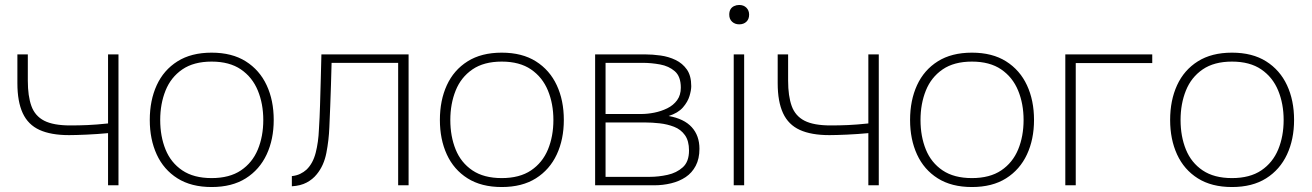

<svg xmlns="http://www.w3.org/2000/svg" viewBox="-20 -746 5283 773"><path d="M415 0V-210Q373 -206 328.5 -204Q284 -202 258 -202Q185 -202 139 -223Q93 -244 71.5 -290.5Q50 -337 50 -411V-527H92V-421Q92 -359 106.5 -319Q121 -279 158 -260Q195 -241 263 -241Q298 -241 333 -242.5Q368 -244 415 -249V-527H457V0Z M832 7Q750 7 694.5 -28Q639 -63 611 -124Q583 -185 583 -263Q583 -342 611 -403Q639 -464 694.5 -499Q750 -534 832 -534Q914 -534 969.5 -499Q1025 -464 1053.5 -403Q1082 -342 1082 -263Q1082 -185 1053.5 -124Q1025 -63 969.5 -28Q914 7 832 7ZM832 -29Q904 -29 950 -60Q996 -91 1018 -144Q1040 -197 1040 -263Q1040 -328 1018 -381.5Q996 -435 950 -466.5Q904 -498 832 -498Q760 -498 714 -466.5Q668 -435 646.5 -381.5Q625 -328 625 -263Q625 -197 646.5 -144Q668 -91 714 -60Q760 -29 832 -29Z M1155 4V-37Q1174 -39 1188.5 -46Q1203 -53 1214 -63Q1240 -88 1251 -131Q1262 -174 1264 -225Q1267 -271 1268.5 -323.5Q1270 -376 1271.5 -428.5Q1273 -481 1274 -527H1625V0H1583V-493H1315Q1314 -447 1312.5 -403.5Q1311 -360 1309.5 -318Q1308 -276 1306 -234Q1304 -182 1294 -130.5Q1284 -79 1255 -44Q1239 -24 1214.5 -11Q1190 2 1155 4Z M2000 7Q1918 7 1862.5 -28Q1807 -63 1779 -124Q1751 -185 1751 -263Q1751 -342 1779 -403Q1807 -464 1862.5 -499Q1918 -534 2000 -534Q2082 -534 2137.5 -499Q2193 -464 2221.5 -403Q2250 -342 2250 -263Q2250 -185 2221.5 -124Q2193 -63 2137.5 -28Q2082 7 2000 7ZM2000 -29Q2072 -29 2118 -60Q2164 -91 2186 -144Q2208 -197 2208 -263Q2208 -328 2186 -381.5Q2164 -435 2118 -466.5Q2072 -498 2000 -498Q1928 -498 1882 -466.5Q1836 -435 1814.5 -381.5Q1793 -328 1793 -263Q1793 -197 1814.5 -144Q1836 -91 1882 -60Q1928 -29 2000 -29Z M2376 0V-527H2578Q2607 -527 2639.5 -522.5Q2672 -518 2700 -504.5Q2728 -491 2745.5 -466Q2763 -441 2763 -399Q2763 -383 2756 -359.5Q2749 -336 2729.5 -313.5Q2710 -291 2672 -279Q2734 -268 2765 -234Q2796 -200 2796 -147Q2796 -107 2781 -78.5Q2766 -50 2740.5 -33Q2715 -16 2682 -8Q2649 0 2614 0ZM2418 -34H2596Q2631 -34 2667.5 -42Q2704 -50 2729 -72.5Q2754 -95 2754 -140Q2754 -179 2737.5 -202Q2721 -225 2694 -235.5Q2667 -246 2636 -249.5Q2605 -253 2576 -253H2418ZM2418 -287H2561Q2587 -287 2614.5 -292.5Q2642 -298 2666.5 -310Q2691 -322 2706 -342.5Q2721 -363 2721 -393Q2721 -438 2697 -459Q2673 -480 2637.5 -486.5Q2602 -493 2567 -493H2418Z M2934 0V-527H2976V0ZM2956 -648Q2939 -648 2927.5 -658.5Q2916 -669 2916 -687Q2916 -700 2921 -708.5Q2926 -717 2935.5 -721.5Q2945 -726 2956 -726Q2974 -726 2985 -715Q2996 -704 2996 -687Q2996 -669 2985 -658.5Q2974 -648 2956 -648Z M3476 0V-210Q3434 -206 3389.5 -204Q3345 -202 3319 -202Q3246 -202 3200 -223Q3154 -244 3132.5 -290.5Q3111 -337 3111 -411V-527H3153V-421Q3153 -359 3167.5 -319Q3182 -279 3219 -260Q3256 -241 3324 -241Q3359 -241 3394 -242.5Q3429 -244 3476 -249V-527H3518V0Z M3893 7Q3811 7 3755.5 -28Q3700 -63 3672 -124Q3644 -185 3644 -263Q3644 -342 3672 -403Q3700 -464 3755.5 -499Q3811 -534 3893 -534Q3975 -534 4030.5 -499Q4086 -464 4114.5 -403Q4143 -342 4143 -263Q4143 -185 4114.5 -124Q4086 -63 4030.5 -28Q3975 7 3893 7ZM3893 -29Q3965 -29 4011 -60Q4057 -91 4079 -144Q4101 -197 4101 -263Q4101 -328 4079 -381.5Q4057 -435 4011 -466.5Q3965 -498 3893 -498Q3821 -498 3775 -466.5Q3729 -435 3707.5 -381.5Q3686 -328 3686 -263Q3686 -197 3707.5 -144Q3729 -91 3775 -60Q3821 -29 3893 -29Z M4269 0V-527H4619V-492H4311V0Z M4940 7Q4858 7 4802.5 -28Q4747 -63 4719 -124Q4691 -185 4691 -263Q4691 -342 4719 -403Q4747 -464 4802.5 -499Q4858 -534 4940 -534Q5022 -534 5077.5 -499Q5133 -464 5161.5 -403Q5190 -342 5190 -263Q5190 -185 5161.5 -124Q5133 -63 5077.5 -28Q5022 7 4940 7ZM4940 -29Q5012 -29 5058 -60Q5104 -91 5126 -144Q5148 -197 5148 -263Q5148 -328 5126 -381.5Q5104 -435 5058 -466.5Q5012 -498 4940 -498Q4868 -498 4822 -466.5Q4776 -435 4754.5 -381.5Q4733 -328 4733 -263Q4733 -197 4754.5 -144Q4776 -91 4822 -60Q4868 -29 4940 -29Z"/></svg>

Font: Onest Thin
Style: Regular
Weight: 250
Designer: Dmitri Voloshin, Andrey Kudryavtsev
Foundry: Dmitri Voloshin, Andrey Kudryavtsev
Version: Version 1.000;gftools[0.9.33]